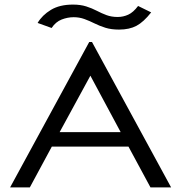

<svg xmlns="http://www.w3.org/2000/svg" viewBox="-20 -817 790 837"><path d="M636 0 540 -178H206L110 0H24L369 -634H381L726 0ZM374 -487 240 -241H506ZM582 -791 639 -763Q606 -721 575 -704.5Q544 -688 499 -688Q465 -688 439.5 -696Q414 -704 392 -715Q370 -726 348 -734Q326 -742 301 -742Q275 -742 249 -732Q223 -722 205 -695L144 -717Q164 -751 202 -774Q240 -797 298 -797Q331 -797 356 -789Q381 -781 402 -770Q423 -759 444.5 -751Q466 -743 493 -743Q517 -743 539 -753Q561 -763 582 -791Z"/></svg>

Font: Inconsolata ExtraExpanded
Style: Regular
Weight: 400
Width: 8
Monospace: yes
Designer: Raph Levien, Cyreal, Brenton Simpson
Foundry: Raph Levien, Cyreal, Google
Version: Version 3.001; ttfautohint (v1.8.2.53-6de2)